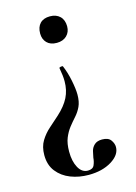

<svg xmlns="http://www.w3.org/2000/svg" viewBox="-101 -417 529 748"><g transform="rotate(-15 163.5 -43.0)"><path d="M164 258Q184 258 190 244Q196 230 197 215Q199 203 202.5 189Q206 175 217 165Q228 155 248 155Q273 155 283 169Q293 183 293 197Q293 229 255.5 252Q218 275 163 275Q124 275 90.5 262Q57 249 36 222.5Q15 196 15 156Q15 122 29.5 98.5Q44 75 64.5 57Q85 39 105 21Q137 -8 151.5 -37Q166 -66 166 -102Q166 -114 164.5 -126.5Q163 -139 160 -156Q159 -159 166.5 -160.5Q174 -162 175 -159Q187 -131 194 -96Q201 -61 201 -39Q201 -10 192 9Q183 28 169.5 43Q156 58 143 74.5Q130 91 121 113Q112 135 112 168Q112 207 126 232.5Q140 258 164 258ZM176 -361Q201 -361 216 -346.5Q231 -332 231 -306Q231 -283 216 -268.5Q201 -254 176 -254Q150 -254 136 -268.5Q122 -283 122 -306Q122 -332 136 -346.5Q150 -361 176 -361Z"/></g></svg>

Font: Cormorant Infant Light SemiBold
Style: Regular
Weight: 600
Version: Version 4.001